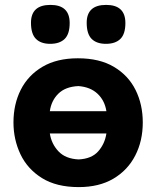

<svg xmlns="http://www.w3.org/2000/svg" viewBox="-20 -751 638 784"><path d="M301.5 13Q210.5 13 151.2 -24Q92 -61 63.5 -121.2Q35 -181.5 35 -251Q35 -325.5 65 -384.8Q95 -444 153.8 -478.5Q212.5 -513 298 -513Q386.5 -513 445.2 -478Q504 -443 533.5 -383.8Q563 -324.5 563 -251Q563 -175.5 532.2 -115.8Q501.5 -56 443.2 -21.5Q385 13 301.5 13ZM300 -399.5Q247 -397 218.2 -368.5Q189.5 -340 183.5 -297H414.5Q407.5 -341 378 -368.5Q348.5 -396 300 -399.5ZM301 -100Q354 -102.5 381 -133Q408 -163.5 414.5 -206H183.5Q190 -163.5 218.8 -133Q247.5 -102.5 301 -100ZM412.5 -572Q374.5 -572 354.2 -592.2Q334 -612.5 334 -658Q334 -731 413.5 -731Q492 -731 492 -657Q492 -612 471.5 -592Q451 -572 412.5 -572ZM185 -572Q147 -572 126.8 -592.2Q106.5 -612.5 106.5 -658Q106.5 -731 186 -731Q264.5 -731 264.5 -657Q264.5 -612 244 -592Q223.5 -572 185 -572Z"/></svg>

Font: Commissioner Flair
Style: Bold
Weight: 700
Designer: Kostas Bartsokas
Foundry: Kostas Bartsokas
Version: Version 1.000; ttfautohint (v1.8.3)